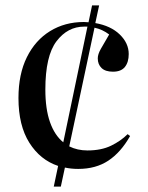

<svg xmlns="http://www.w3.org/2000/svg" viewBox="-20 -658 544 707"><path d="M178 29 194 -47Q128 -69 88 -132.5Q48 -196 48 -297Q48 -385 79 -447.5Q110 -510 164.5 -543.5Q219 -577 289 -577Q298 -577 306 -576L319 -638H345L331 -573Q388 -563 421 -531Q454 -499 454 -459Q454 -429 440 -411.5Q426 -394 396 -394Q368 -394 354 -407.5Q340 -421 340 -443Q340 -458 351 -477.5Q362 -497 382 -531Q357 -550 328 -556L235 -119Q265 -104 302 -104Q353 -104 389 -121.5Q425 -139 450 -164L459 -157Q425 -97 379 -66.5Q333 -36 268 -36Q242 -36 219 -41L204 29ZM147 -328Q147 -257 164 -208.5Q181 -160 213 -134L302 -560Q296 -560 290 -560Q229 -560 188 -506Q147 -452 147 -328Z"/></svg>

Font: Literata 72pt
Style: Regular
Weight: 400
Designer: Latin by Veronika Burian and Jose Scaglione. Greek by Irene Vlachou. Cyrillic by Vera Evstafieva.
Foundry: TypeTogether
Version: Version 3.002